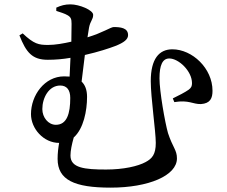

<svg xmlns="http://www.w3.org/2000/svg" viewBox="-20 -806 1040 880"><path d="M302 -357C302 -286 287 -234 236 -234C201 -234 174 -268 174 -306C174 -358 204 -414 256 -414C286 -414 302 -394 302 -357ZM379 -362C379 -394 370 -417 354 -432L369 -554C431 -568 482 -585 508 -595C549 -611 567 -626 567 -645C567 -679 531 -682 501 -682C488 -682 451 -656 381 -635L388 -679C394 -711 407 -716 407 -738C407 -760 343 -786 303 -786C278 -786 260 -781 238 -771C238 -770 238 -758 238 -756C256 -750 277 -744 290 -736C305 -727 308 -719 308 -697L307 -615C272 -607 233 -600 201 -600C157 -600 136 -604 84 -653L69 -644C100 -565 128 -532 199 -532C234 -532 269 -535 303 -541L299 -455L274 -456C184 -456 122 -369 122 -283C122 -216 180 -151 251 -151C247 -128 244 -104 244 -78C244 19 321 54 487 54C661 54 791 -1 791 -80C791 -119 772 -129 750 -196C736 -245 711 -388 711 -447C711 -508 725 -538 756 -538C799 -538 860 -480 860 -425C860 -412 857 -404 845 -395C830 -384 797 -367 772 -355L779 -338C846 -349 863 -328 901 -329C944 -332 954 -356 954 -390C954 -493 861 -580 770 -580C709 -580 671 -536 671 -434C671 -359 694 -204 694 -151C694 -98 677 -79 647 -63C612 -44 546 -29 466 -29C368 -29 303 -36 303 -93C303 -115 309 -144 318 -176C363 -216 379 -298 379 -362Z"/></svg>

Font: GenKiMin2 TW SB
Style: Regular
Weight: 600
Version: Version 2.100;PS 2.1;hotconv 16.6.51;makeotf.lib2.5.65220 DE